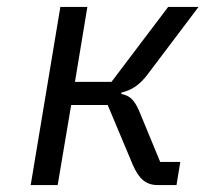

<svg xmlns="http://www.w3.org/2000/svg" viewBox="-20 -536 640 556"><path d="M68.9 0H147L186.1 -231.9H291.9L364 -60C382.1 -18.1 402 0 437.9 0H491.1L502.1 -67.1H443.9L383.2 -214.1C367.9 -250 353 -259.9 331 -263.8L332 -268.1C361.9 -274.9 384.9 -290.8 407 -320L555 -516H467L302.9 -299H197.1L233 -516H154.8Z"/></svg>

Font: Margiela Mono Italic Italic
Style: Regular
Weight: 400
Designer: Mike Abbink, Paul van der Laan, Pieter van Rosmalen
Foundry: Bold Monday
Version: Version 2.003 2021